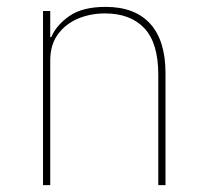

<svg xmlns="http://www.w3.org/2000/svg" viewBox="-20 -538 596 558"><path d="M126 0H105V-506H126V-430H129Q143 -464 181 -491Q219 -518 287 -518Q372 -518 416.5 -469Q461 -420 461 -325V0H440V-321Q440 -413 399.5 -456Q359 -499 285 -499Q243 -499 207 -484Q171 -469 148.5 -438.5Q126 -408 126 -362Z"/></svg>

Font: IBM Plex Sans Thin
Style: Regular
Weight: 250
Designer: Mike Abbink, Paul van der Laan, Pieter van Rosmalen
Foundry: Bold Monday
Version: Version 3.201